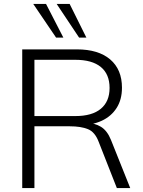

<svg xmlns="http://www.w3.org/2000/svg" viewBox="-20 -956 728 976"><path d="M93 0V-705H371Q480 -705 540 -654Q600 -603 600 -510Q600 -450 573 -407.5Q546 -365 498 -342.5Q450 -320 387 -320L406 -331H420Q461 -331 493 -311.5Q525 -292 544 -245L642 0H574L482 -234Q463 -285 427 -299.5Q391 -314 335 -314H155V0ZM155 -366H363Q448 -366 492.5 -403Q537 -440 537 -509Q537 -579 492.5 -615.5Q448 -652 363 -652H155ZM382 -765 268 -936H334L419 -765ZM265 -765 149 -936H214L302 -765Z"/></svg>

Font: Mulish ExtraLight Light
Style: Regular
Weight: 300
Version: Version 3.603